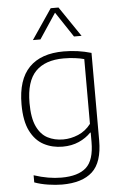

<svg xmlns="http://www.w3.org/2000/svg" viewBox="-66 -853 714 1128"><g transform="rotate(-5 291.0 -289.0)"><path d="M254 230Q217 230 172.5 223.2Q128 216.5 91.5 203V161Q136 175.5 175.8 182.2Q215.5 189 253.5 189Q352.5 189 400 146Q447.5 103 447.5 -4.5V-59.5H444Q415.5 -29.5 373 -10.5Q330.5 8.5 276.5 8.5Q215.5 8.5 165.8 -17.8Q116 -44 86.5 -102.8Q57 -161.5 57 -259.5Q57 -406 126.8 -477.2Q196.5 -548.5 330.5 -548.5Q415 -548.5 493 -525.5V-9.5Q493 119.5 432.8 174.8Q372.5 230 254 230ZM283.5 -33.5Q328.5 -33.5 372.5 -52Q416.5 -70.5 447.5 -111V-493Q424.5 -499.5 393.2 -503.5Q362 -507.5 326.5 -507.5Q217.5 -507.5 161 -449.5Q104.5 -391.5 104.5 -264Q104.5 -176 128 -125.8Q151.5 -75.5 192 -54.5Q232.5 -33.5 283.5 -33.5ZM156.5 -630.5 277 -808H323L443.5 -630.5H399L300 -779.5L201 -630.5Z"/></g></svg>

Font: Encode Sans SmExp XLt
Style: Regular
Weight: 200
Width: 6
Designer: Multiple Designers
Foundry: Impallari Type
Version: Version 3.002; ttfautohint (v1.8.3) -l 8 -r 50 -G 200 -x 14 